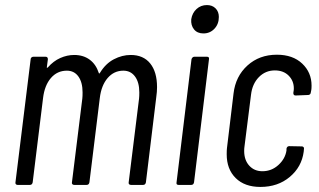

<svg xmlns="http://www.w3.org/2000/svg" viewBox="-20 -730 1259 758"><path d="M600 -386Q600 -368 597 -347L556 -10Q554 0 545 0H497Q492 0 489.5 -3Q487 -6 488 -10L529 -341Q530 -349 530 -365Q530 -405 513 -428Q496 -451 467 -451Q430 -451 405 -422Q380 -393 374 -343L333 -10Q331 0 322 0H273Q268 0 265.5 -3Q263 -6 264 -10L305 -341Q306 -349 306 -365Q306 -405 289.5 -428Q273 -451 244 -451Q206 -451 181 -422Q156 -393 150 -343L109 -10Q107 0 98 0H49Q45 0 42.5 -3Q40 -6 41 -10L101 -496Q101 -500 104 -503Q107 -506 112 -506H160Q169 -506 169 -496L165 -465Q164 -463 165.5 -462.5Q167 -462 169 -464Q191 -489 218 -501Q245 -513 273 -513Q309 -513 334 -494.5Q359 -476 370 -442Q370 -440 372 -440Q374 -440 375 -443Q397 -479 429.5 -496Q462 -513 496 -513Q546 -513 573 -479.5Q600 -446 600 -386Z M735 -654Q739 -679 756 -694.5Q773 -710 797 -710Q818 -710 831 -697Q844 -684 844 -663Q844 -635 826.5 -616.5Q809 -598 783 -598Q759 -598 746 -614Q733 -630 735 -654ZM677 -10 736 -496Q737 -500 740 -503Q743 -506 747 -506H797Q807 -506 805 -496L746 -10Q744 0 735 0H685Q675 0 677 -10Z M875 -121Q875 -137 876 -145L902 -361Q910 -429 957 -471.5Q1004 -514 1073 -514Q1136 -514 1173 -479Q1210 -444 1210 -392Q1210 -381 1209 -375L1207 -365Q1207 -361 1204 -358Q1201 -355 1197 -355L1147 -353Q1138 -353 1138 -363L1139 -370Q1140 -374 1140 -381Q1140 -411 1119.5 -431.5Q1099 -452 1065 -452Q1028 -452 1002 -425.5Q976 -399 971 -356L945 -150Q944 -144 944 -134Q944 -98 964 -76Q984 -54 1016 -54Q1052 -54 1079 -78.5Q1106 -103 1111 -136V-143Q1113 -153 1122 -153L1172 -152Q1176 -152 1178.5 -149Q1181 -146 1180 -142L1179 -131Q1171 -71 1124 -31.5Q1077 8 1008 8Q946 8 910.5 -27Q875 -62 875 -121Z"/></svg>

Font: Barlow Condensed
Style: Italic
Weight: 400
Width: 3
Italic angle: -7°
Designer: Jeremy Tribby
Foundry: Tribby Type
Version: Version 1.408